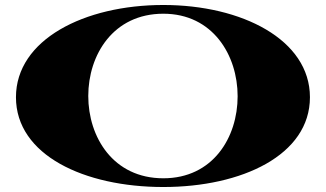

<svg xmlns="http://www.w3.org/2000/svg" viewBox="-20 -735 1307 770"><path d="M635 15C950 15 1223 -113 1223 -345C1223 -576 950 -715 635 -715C318 -715 44 -576 44 -345C44 -113 318 15 635 15ZM635 -20C434 -20 334 -185 334 -350C334 -515 434 -680 635 -680C833 -680 933 -514 933 -349C933 -184 834 -20 635 -20Z"/></svg>

Font: Sprat Extended Black
Style: Regular
Weight: 900
Width: 9
Designer: Ethan Nakache
Foundry: Collletttivo
Version: Version 2.000;Glyphs 3.2 (3217)